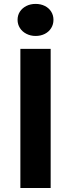

<svg xmlns="http://www.w3.org/2000/svg" viewBox="-20 -946 357 966"><path d="M68.4 -846.2Q68.4 -869.6 80.3 -887.7Q92.3 -905.8 112.8 -916Q133.3 -926.3 159.2 -926.3Q185.1 -926.3 205.6 -916Q226.1 -905.8 237.5 -887.5Q249 -869.1 249 -846.2Q249 -823.2 237.5 -804.7Q226.1 -786.1 205.6 -775.6Q185.1 -765.1 159.2 -765.1Q133.8 -765.1 112.8 -775.9Q91.8 -786.6 80.1 -805.2Q68.4 -823.7 68.4 -846.2ZM82.5 -700.2H234.9V0H82.5Z"/></svg>

Font: Selawik
Style: Bold
Weight: 700
Designer: Aaron Bell
Foundry: Microsoft Corporation
Version: Version 1.01